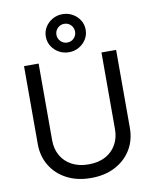

<svg xmlns="http://www.w3.org/2000/svg" viewBox="-105 -1076 932 1165"><g transform="rotate(-10 360.5 -493.5)"><path d="M360.8 11.7Q275.4 11.7 211.4 -22Q147.5 -55.7 112.3 -114.3Q77.1 -172.9 77.1 -247.1V-727.5H167V-254.4Q167 -201.7 190.4 -160.4Q213.9 -119.1 257.3 -95.7Q300.8 -72.3 360.8 -72.3Q421.4 -72.3 464.6 -95.7Q507.8 -119.1 531 -160.4Q554.2 -201.7 554.2 -254.4V-727.5H644.5V-247.6Q644.5 -172.4 609.4 -114Q574.2 -55.7 510.5 -22Q446.8 11.7 360.8 11.7ZM361.3 -763.2Q327.1 -763.2 299.3 -779.1Q271.5 -794.9 254.9 -821.5Q238.3 -848.1 238.3 -880.4Q238.3 -913.1 254.9 -939.5Q271.5 -965.8 299.3 -981.7Q327.1 -997.6 360.8 -997.6Q395 -997.6 422.9 -981.7Q450.7 -965.8 467.3 -939.5Q483.9 -913.1 483.9 -880.4Q483.9 -848.1 467.3 -821.5Q450.7 -794.9 422.9 -779.1Q395 -763.2 361.3 -763.2ZM361.3 -822.8Q385.3 -822.8 401.9 -839.6Q418.5 -856.4 418.5 -880.4Q418.5 -904.3 401.9 -921.1Q385.3 -938 361.3 -938Q337.4 -938 320.6 -921.1Q303.7 -904.3 303.7 -880.4Q303.7 -856.4 320.6 -839.6Q337.4 -822.8 361.3 -822.8Z"/></g></svg>

Font: Inter 24pt
Style: Regular
Weight: 400
Designer: Rasmus Andersson
Foundry: rsms
Version: Version 4.001;git-66647c0bb